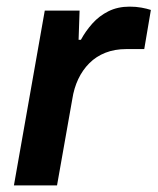

<svg xmlns="http://www.w3.org/2000/svg" viewBox="-20 -559 475 579"><path d="M22 0 115 -527H220L217 -439H224Q238 -465 258.5 -488Q279 -511 307 -525Q335 -539 371 -539Q390 -539 406.5 -536Q423 -533 435 -529L415 -411H361Q326 -411 298 -400Q270 -389 249.5 -368.5Q229 -348 216 -320.5Q203 -293 198 -260L152 0Z"/></svg>

Font: Archivo SemiExpanded SemiBold
Style: Italic
Weight: 600
Width: 6
Italic angle: -10°
Designer: Hector Gatti
Foundry: Omnibus-Type
Version: Version 2.001